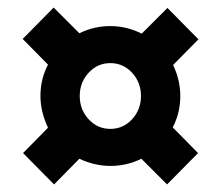

<svg xmlns="http://www.w3.org/2000/svg" viewBox="-20 -590 590 508"><path d="M41 -185 107 -252Q87 -295 87 -336Q87 -381 107 -419L40 -487L122 -570L190 -502Q228 -521 272 -521Q315 -521 355 -501L423 -569L505 -486L438 -418Q457 -378 457 -336Q457 -291 437 -253L504 -185L422 -102L354 -170Q316 -151 272 -151Q230 -151 190 -170L123 -102ZM353 -336Q353 -372 329.5 -397.5Q306 -423 272 -423Q238 -423 214.5 -397.5Q191 -372 191 -336Q191 -300 214.5 -274.5Q238 -249 272 -249Q306 -249 329.5 -274.5Q353 -300 353 -336Z"/></svg>

Font: Biryani ExtraBold
Style: Regular
Weight: 800
Designer: Dan Reynolds and Mathieu Reguer
Foundry: Dan Reynolds and Mathieu Reguer
Version: Version 1.004; ttfautohint (v1.1) -l 5 -r 5 -G 72 -x 0 -D la